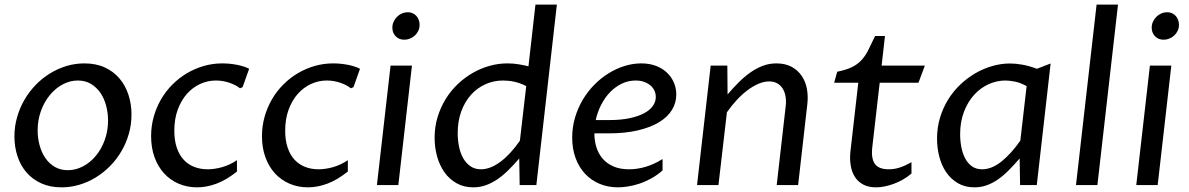

<svg xmlns="http://www.w3.org/2000/svg" viewBox="-20 -802 5151 832"><path d="M246.6 9.8Q196.8 9.8 158.7 -7.6Q120.6 -24.9 94.7 -54.9Q68.8 -85 55.7 -125.2Q42.5 -165.5 42.5 -210.9Q42.5 -253.9 54 -293.9Q65.4 -334 85.7 -369.1Q106 -404.3 134.3 -433.6Q162.6 -462.9 196.3 -483.6Q230 -504.4 267.8 -515.9Q305.7 -527.3 345.7 -527.3Q396 -527.3 434.1 -509.8Q472.2 -492.2 497.8 -461.9Q523.4 -431.6 536.6 -391.4Q549.8 -351.1 549.8 -305.7Q549.8 -262.2 538.3 -222.2Q526.9 -182.1 506.3 -147Q485.8 -111.8 457.5 -83Q429.2 -54.2 395.5 -33.4Q361.8 -12.7 324 -1.5Q286.1 9.8 246.6 9.8ZM273.9 -64.5Q308.1 -64.5 339.6 -81.1Q371.1 -97.7 395.3 -126.7Q419.4 -155.8 433.8 -195.1Q448.2 -234.4 448.2 -279.8Q448.2 -313 439.9 -344.2Q431.6 -375.5 415 -399.7Q398.4 -423.8 374 -438.5Q349.6 -453.1 317.4 -453.1Q283.2 -453.1 251.7 -436.3Q220.2 -419.4 196 -390.1Q171.9 -360.8 157.5 -321.3Q143.1 -281.7 143.1 -236.8Q143.1 -203.6 151.6 -172.4Q160.2 -141.1 176.5 -117.2Q192.9 -93.3 217.3 -78.9Q241.7 -64.5 273.9 -64.5Z M1006.8 -58.6Q960 -21.5 917.5 -5.9Q875 9.8 834 9.8Q790.5 9.8 753.9 -6.1Q717.3 -22 690.9 -50.8Q664.6 -79.6 649.7 -120.6Q634.8 -161.6 634.8 -211.9Q634.8 -255.9 646.2 -296.4Q657.7 -336.9 678.2 -372.1Q698.7 -407.2 727.3 -435.8Q755.9 -464.4 790 -484.6Q824.2 -504.9 863 -516.1Q901.9 -527.3 943.4 -527.3Q958 -527.3 973.9 -525.9Q989.7 -524.4 1005.1 -521.5Q1020.5 -518.6 1034.7 -514.2Q1048.8 -509.8 1059.6 -503.9L1031.2 -424.3L1020 -419.4Q1002.4 -433.6 974.1 -443.4Q945.8 -453.1 915 -453.1Q879.9 -453.1 847.4 -438.2Q814.9 -423.3 790 -395.3Q765.1 -367.2 750.2 -326.9Q735.4 -286.6 735.4 -235.8Q735.4 -193.4 746.1 -161.9Q756.8 -130.4 776.1 -109.6Q795.4 -88.9 822 -78.6Q848.6 -68.4 879.9 -68.4Q909.2 -68.4 942.4 -77.6Q975.6 -86.9 1006.8 -107.9Z M1487.3 -58.6Q1440.4 -21.5 1397.9 -5.9Q1355.5 9.8 1314.5 9.8Q1271 9.8 1234.4 -6.1Q1197.8 -22 1171.4 -50.8Q1145 -79.6 1130.1 -120.6Q1115.2 -161.6 1115.2 -211.9Q1115.2 -255.9 1126.7 -296.4Q1138.2 -336.9 1158.7 -372.1Q1179.2 -407.2 1207.8 -435.8Q1236.3 -464.4 1270.5 -484.6Q1304.7 -504.9 1343.5 -516.1Q1382.3 -527.3 1423.8 -527.3Q1438.5 -527.3 1454.3 -525.9Q1470.2 -524.4 1485.6 -521.5Q1501 -518.6 1515.1 -514.2Q1529.3 -509.8 1540 -503.9L1511.7 -424.3L1500.5 -419.4Q1482.9 -433.6 1454.6 -443.4Q1426.3 -453.1 1395.5 -453.1Q1360.4 -453.1 1327.9 -438.2Q1295.4 -423.3 1270.5 -395.3Q1245.6 -367.2 1230.7 -326.9Q1215.8 -286.6 1215.8 -235.8Q1215.8 -193.4 1226.6 -161.9Q1237.3 -130.4 1256.6 -109.6Q1275.9 -88.9 1302.5 -78.6Q1329.1 -68.4 1360.4 -68.4Q1389.6 -68.4 1422.9 -77.6Q1456.1 -86.9 1487.3 -107.9Z M1672.4 -517.6H1765.1L1706.1 0H1613.3ZM1731.9 -629.9Q1709 -629.9 1694.6 -644.8Q1680.2 -659.7 1680.2 -682.1Q1680.2 -695.8 1685.8 -708Q1691.4 -720.2 1700.7 -729.5Q1710 -738.8 1722.2 -743.9Q1734.4 -749 1747.6 -749Q1758.3 -749 1767.8 -744.9Q1777.3 -740.7 1783.9 -733.4Q1790.5 -726.1 1794.4 -716.1Q1798.3 -706.1 1798.3 -694.8Q1798.3 -680.7 1792.7 -668.7Q1787.1 -656.7 1777.8 -648.2Q1768.6 -639.6 1756.6 -634.8Q1744.6 -629.9 1731.9 -629.9Z M2260.3 -428.7Q2247.1 -436 2232.9 -440.9Q2218.8 -445.8 2205.6 -448.5Q2192.4 -451.2 2180.4 -452.1Q2168.5 -453.1 2159.7 -453.1Q2119.1 -453.1 2083.5 -437Q2047.9 -420.9 2021 -391.1Q1994.1 -361.3 1978.8 -319.3Q1963.4 -277.3 1963.4 -225.6Q1963.4 -194.8 1969.2 -166.3Q1975.1 -137.7 1987.5 -116Q2000 -94.2 2019 -81.3Q2038.1 -68.4 2064 -68.4Q2085 -68.4 2106.4 -76.9Q2127.9 -85.4 2149.4 -101.6Q2170.9 -117.7 2191.9 -140.6Q2212.9 -163.6 2232.9 -192.4ZM2300.3 -782.2H2393.1L2304.2 0H2231.9L2230 -115.2Q2205.1 -86.4 2181.4 -63.2Q2157.7 -40 2133.5 -23.9Q2109.4 -7.8 2084.2 1Q2059.1 9.8 2030.8 9.8Q1989.7 9.8 1958.3 -8.1Q1926.8 -25.9 1905.8 -55.7Q1884.8 -85.4 1874 -124.3Q1863.3 -163.1 1863.3 -205.1Q1863.3 -252 1876 -293.9Q1888.7 -335.9 1910.6 -371.8Q1932.6 -407.7 1962.6 -436.5Q1992.7 -465.3 2027.8 -485.6Q2063 -505.9 2101.3 -516.6Q2139.6 -527.3 2178.7 -527.3Q2205.1 -527.3 2229 -523.2Q2252.9 -519 2270 -514.6Z M2555.7 -224.1Q2555.7 -190.9 2564.9 -162.4Q2574.2 -133.8 2592.8 -113Q2611.3 -92.3 2639.4 -80.3Q2667.5 -68.4 2706.1 -68.4Q2741.7 -68.4 2778.3 -79.3Q2814.9 -90.3 2851.1 -112.8V-63.5Q2827.1 -42.5 2801.3 -28.3Q2775.4 -14.2 2750 -5.9Q2724.6 2.4 2700.9 6.1Q2677.2 9.8 2657.7 9.8Q2614.7 9.8 2578.4 -5.4Q2542 -20.5 2515.6 -48.6Q2489.3 -76.7 2474.4 -116.5Q2459.5 -156.2 2459.5 -206.1Q2459.5 -251 2471.7 -292.2Q2483.9 -333.5 2505.1 -369.4Q2526.4 -405.3 2554.9 -434.3Q2583.5 -463.4 2616.9 -484.1Q2650.4 -504.9 2686.5 -516.1Q2722.7 -527.3 2758.8 -527.3Q2795.4 -527.3 2823.7 -516.1Q2852.1 -504.9 2871.3 -486.1Q2890.6 -467.3 2900.6 -443.1Q2910.6 -418.9 2910.6 -392.6Q2910.6 -356.9 2892.1 -326.2Q2873.5 -295.4 2836.4 -272.7Q2799.3 -250 2744.4 -237.1Q2689.5 -224.1 2616.7 -224.1ZM2734.4 -453.1Q2702.1 -453.1 2673.8 -439.2Q2645.5 -425.3 2623 -401.9Q2600.6 -378.4 2584.7 -347.2Q2568.8 -315.9 2561.5 -281.7H2619.1Q2670.4 -281.7 2708.3 -289.8Q2746.1 -297.9 2771.5 -311.5Q2796.9 -325.2 2809.3 -343.3Q2821.8 -361.3 2821.8 -381.8Q2821.8 -395.5 2816.2 -408.4Q2810.5 -421.4 2799.3 -431.2Q2788.1 -440.9 2771.7 -447Q2755.4 -453.1 2734.4 -453.1Z M3384.8 -342.8Q3387.2 -363.3 3384.3 -382.6Q3381.3 -401.9 3372.6 -416.7Q3363.8 -431.6 3348.9 -440.4Q3334 -449.2 3313 -449.2Q3291 -449.2 3267.3 -439.2Q3243.7 -429.2 3220 -411.6Q3196.3 -394 3173.3 -369.4Q3150.4 -344.7 3129.9 -315.4L3093.3 0H3000.5L3059.6 -517.6H3131.8L3132.8 -392.6Q3156.2 -420.4 3180.7 -444.8Q3205.1 -469.2 3231 -487.5Q3256.8 -505.9 3284.9 -516.6Q3313 -527.3 3344.2 -527.3Q3382.8 -527.3 3410.2 -512.5Q3437.5 -497.6 3454.1 -473.1Q3470.7 -448.7 3476.6 -417Q3482.4 -385.3 3478.5 -351.6L3438.5 0H3345.7Z M3699.2 -443.4H3594.7L3607.9 -491.2Q3647 -499 3671.4 -511Q3695.8 -522.9 3712.6 -541Q3729.5 -559.1 3742.4 -584.7Q3755.4 -610.4 3772 -646H3814.9L3800.3 -517.6H3987.8L3960 -443.4H3792L3759.8 -163.1Q3754.4 -115.2 3771.2 -91.8Q3788.1 -68.4 3831.1 -68.4Q3855.5 -68.4 3878.7 -75.9Q3901.9 -83.5 3929.7 -99.1V-49.8Q3912.1 -35.2 3892.6 -23.9Q3873 -12.7 3853 -5.4Q3833 2 3813.2 5.9Q3793.5 9.8 3775.9 9.8Q3743.7 9.8 3720.9 -2.2Q3698.2 -14.2 3684.6 -35.4Q3670.9 -56.6 3666.3 -85.7Q3661.6 -114.7 3665.5 -148.4Z M4428.7 -428.7Q4401.9 -443.8 4377.4 -448.5Q4353 -453.1 4336.4 -453.1Q4299.8 -453.1 4264.4 -437.3Q4229 -421.4 4201.7 -391.6Q4174.3 -361.8 4157.5 -318.4Q4140.6 -274.9 4140.6 -220.2Q4140.6 -191.9 4145.8 -164.8Q4150.9 -137.7 4162.1 -116.2Q4173.3 -94.7 4191.4 -81.5Q4209.5 -68.4 4235.8 -68.4Q4277.3 -68.4 4319.3 -101.8Q4361.3 -135.3 4401.4 -192.4ZM4356.4 -526.9Q4381.3 -526.9 4410.6 -521.7Q4439.9 -516.6 4473.1 -503.9L4532.7 -526.9L4472.7 0H4400.4L4398.4 -115.2Q4373.5 -86.4 4350.3 -63.2Q4327.1 -40 4303.7 -23.9Q4280.3 -7.8 4255.4 1Q4230.5 9.8 4202.6 9.8Q4161.6 9.8 4131.1 -8.1Q4100.6 -25.9 4080.3 -55.4Q4060.1 -85 4050.3 -123Q4040.5 -161.1 4040.5 -201.7Q4040.5 -249.5 4053.5 -292.2Q4066.4 -335 4088.9 -371.1Q4111.3 -407.2 4141.8 -436Q4172.4 -464.8 4207.5 -485.1Q4242.7 -505.4 4280.8 -516.1Q4318.8 -526.9 4356.4 -526.9Z M4731.9 -782.2H4824.7L4735.4 0H4642.6Z M4962.9 -517.6H5055.7L4996.6 0H4903.8ZM5022.5 -629.9Q4999.5 -629.9 4985.1 -644.8Q4970.7 -659.7 4970.7 -682.1Q4970.7 -695.8 4976.3 -708Q4981.9 -720.2 4991.2 -729.5Q5000.5 -738.8 5012.7 -743.9Q5024.9 -749 5038.1 -749Q5048.8 -749 5058.3 -744.9Q5067.9 -740.7 5074.5 -733.4Q5081.1 -726.1 5085 -716.1Q5088.9 -706.1 5088.9 -694.8Q5088.9 -680.7 5083.3 -668.7Q5077.6 -656.7 5068.4 -648.2Q5059.1 -639.6 5047.1 -634.8Q5035.2 -629.9 5022.5 -629.9Z"/></svg>

Font: Proza Libre
Style: Italic
Weight: 400
Designer: Jasper de Waard
Foundry: Jasper de Waard
Version: Version 1.000; ttfautohint (v1.4.1.8-43bc)